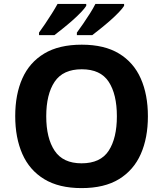

<svg xmlns="http://www.w3.org/2000/svg" viewBox="-20 -954 836 984"><path d="M738 -358Q738 -247 701.5 -164.5Q665 -82 590 -36Q515 10 398 10Q282 10 206.5 -36Q131 -82 94.5 -165Q58 -248 58 -359Q58 -470 94.5 -552Q131 -634 206.5 -679.5Q282 -725 399 -725Q515 -725 590 -679.5Q665 -634 701.5 -551.5Q738 -469 738 -358ZM217 -358Q217 -246 260 -181.5Q303 -117 398 -117Q495 -117 537 -181.5Q579 -246 579 -358Q579 -471 537 -535Q495 -599 399 -599Q303 -599 260 -535Q217 -471 217 -358ZM616 -924Q608 -911 589 -891Q570 -871 545 -849Q520 -827 495.5 -807.5Q471 -788 453 -774H374V-787Q388 -806 406 -832Q424 -858 441 -885Q458 -912 469 -934H616ZM422 -924Q414 -911 395 -891Q376 -871 351 -849Q326 -827 301.5 -807.5Q277 -788 259 -774H180V-787Q194 -806 211.5 -832Q229 -858 246 -885Q263 -912 275 -934H422Z"/></svg>

Font: Noto Sans Gunjala Gondi
Style: Regular
Weight: 400
Designer: Ek Type
Foundry: Ek Type
Version: Version 1.004